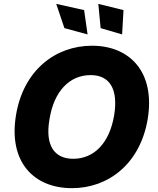

<svg xmlns="http://www.w3.org/2000/svg" viewBox="-20 -977 829 1007"><path d="M439.3 -796.5 421.2 -924 274.9 -956.7 317.8 -829.5ZM620.4 -796.5 627.8 -924 495.7 -956.7 507.8 -829.5ZM754.6 -352.3C795.1 -597.7 662.3 -737.2 462.4 -737.2C270.6 -737.2 102.3 -608 63.9 -372.9C23.4 -128.6 156.2 9.9 357.6 9.9C547.6 9.9 715.2 -117.2 754.6 -352.3ZM578.8 -372.9C554.3 -226.6 473.7 -144.2 364 -144.2C265.3 -144.2 215.2 -213.8 239.7 -352.3C263.1 -498.6 344.5 -583.1 455.6 -583.1C555.4 -583.1 600.9 -509.9 578.8 -372.9Z"/></svg>

Font: TID UI Extra Bold
Style: Italic
Weight: 800
Italic angle: -9.39999°
Designer: The TID Project Authors
Foundry: Bakken & Bæck
Version: Version 1.001;hotconv 1.0.109;makeotfexe 2.5.65596